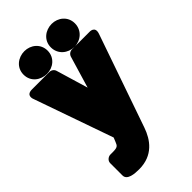

<svg xmlns="http://www.w3.org/2000/svg" viewBox="-341 -850 1184 1184"><g transform="rotate(-45 251.0 -258.0)"><path d="M120 250C241 250 297 169 324 91L535 -516C554 -571 500 -566 500 -566H349C333 -566 318 -555 313 -539L251 -331L189 -539C185 -554 170 -566 153 -566H1C-57 -566 -34 -516 -34 -516L147 0L136 27C126 51 123 60 79 60H58C42 60 20 74 20 97V204C20 246 81 250 120 250ZM134 -568C188 -568 238 -606 238 -667C238 -727 189 -766 134 -766C80 -766 28 -729 28 -667C28 -604 80 -568 134 -568ZM372 -566C427 -566 476 -607 476 -667C476 -727 427 -766 372 -766C318 -766 266 -729 266 -667C266 -606 316 -566 372 -566Z"/></g></svg>

Font: Asimov Print
Style: E
Weight: 500
Designer: Google
Version: Version 2.000980; 2014